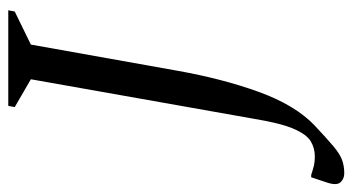

<svg xmlns="http://www.w3.org/2000/svg" viewBox="-280 -482 873 476"><g transform="rotate(-90 157.0 -243.5)"><path d="M-34 173Q-48 173 -56.5 163.5Q-65 154 -57 130L-44 91H-38Q-23 96 -14 98Q-5 100 8 100Q28 100 45 90Q62 80 76 48Q90 16 101 -51L199 -604L130 -644L133 -660H370L367 -644L285 -604L220 -240Q200 -128 167.5 -38.5Q135 51 85 99Q52 130 33 146Q14 162 -1 167.5Q-16 173 -34 173Z"/></g></svg>

Font: Spectral SC
Style: Italic
Weight: 400
Italic angle: -10°
Designer: Jean-Baptiste Levee
Foundry: Production Type
Version: Version 2.001